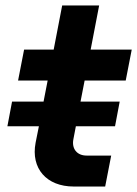

<svg xmlns="http://www.w3.org/2000/svg" viewBox="-20 -681 501 701"><path d="M7 -220H122L110 -160C92 -66 150 0 249 0H364L386 -113H296C261 -113 241 -138 248 -173L257 -220H400L417 -310H274L289 -387H439L461 -500H311L342 -661H207L176 -500H68L46 -387H154L139 -310H24Z"/></svg>

Font: Uncut Sans
Style: Bold Italic
Weight: 700
Italic angle: -11°
Designer: Kasper Nordkvist
Foundry: UNCUT.wtf
Version: Version 1.304;Glyphs 3.2 (3246)